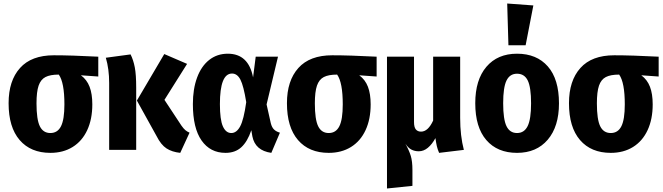

<svg xmlns="http://www.w3.org/2000/svg" viewBox="-20 -854 3780 1094"><path d="M540 -418 441 -425Q475 -400 490.5 -359.5Q506 -319 506 -259Q506 -175 477 -112.5Q448 -50 394 -16.5Q340 17 267 17Q155 17 92 -56Q29 -129 29 -266Q29 -394 94 -466.5Q159 -539 287 -539Q386 -539 540 -531ZM347 -259Q347 -384 315 -429Q266 -429 239 -415Q212 -401 200 -366Q188 -331 188 -265Q188 -173 207 -134.5Q226 -96 267 -96Q308 -96 327.5 -134.5Q347 -173 347 -259Z M917 -285 1014 -138Q1026 -121 1036 -112.5Q1046 -104 1060 -98L1007 17Q960 12 928.5 -8.5Q897 -29 872 -79L760 -281L916 -546L1046 -490ZM756 -354V0H602V-381Q602 -461 583 -525L724 -544Q740 -512 748 -470.5Q756 -429 756 -354Z M1422 -413 1437 -531H1564L1499 -259L1523 -152Q1529 -128 1541.5 -116Q1554 -104 1575 -98L1526 17Q1434 4 1418 -77L1412 -112Q1390 -47 1355 -15Q1320 17 1265 17Q1178 17 1128.5 -53.5Q1079 -124 1079 -261Q1079 -347 1103 -412Q1127 -477 1172 -512.5Q1217 -548 1278 -548Q1396 -548 1422 -413ZM1233 -261Q1233 -172 1250 -134Q1267 -96 1298 -96Q1328 -96 1348.5 -134Q1369 -172 1383 -272Q1368 -365 1350 -400Q1332 -435 1302 -435Q1233 -435 1233 -261Z M2126 -418 2027 -425Q2061 -400 2076.5 -359.5Q2092 -319 2092 -259Q2092 -175 2063 -112.5Q2034 -50 1980 -16.5Q1926 17 1853 17Q1741 17 1678 -56Q1615 -129 1615 -266Q1615 -394 1680 -466.5Q1745 -539 1873 -539Q1972 -539 2126 -531ZM1933 -259Q1933 -384 1901 -429Q1852 -429 1825 -415Q1798 -401 1786 -366Q1774 -331 1774 -265Q1774 -173 1793 -134.5Q1812 -96 1853 -96Q1894 -96 1913.5 -134.5Q1933 -173 1933 -259Z M2482 17Q2473 -4 2469 -21.5Q2465 -39 2461 -67Q2442 -32 2418 -12Q2394 8 2366 8Q2343 8 2324.5 -1.5Q2306 -11 2290 -35Q2311 3 2320.5 34Q2330 65 2330 115V205L2185 220V-531H2339V-159Q2339 -129 2349.5 -116.5Q2360 -104 2379 -104Q2419 -104 2448 -167V-531H2602V-182Q2602 -80 2623 0Z M3165 -265Q3165 -133 3101 -58Q3037 17 2926 17Q2814 17 2751 -56Q2688 -129 2688 -266Q2688 -399 2751.5 -473.5Q2815 -548 2926 -548Q3038 -548 3101.5 -475.5Q3165 -403 3165 -265ZM2847 -266Q2847 -174 2866 -135Q2885 -96 2926 -96Q2967 -96 2986.5 -135.5Q3006 -175 3006 -265Q3006 -357 2987 -395.5Q2968 -434 2926 -434Q2885 -434 2866 -395Q2847 -356 2847 -266ZM3019 -823 2975 -596H2877L2870 -834Z M3733 -418 3634 -425Q3668 -400 3683.5 -359.5Q3699 -319 3699 -259Q3699 -175 3670 -112.5Q3641 -50 3587 -16.5Q3533 17 3460 17Q3348 17 3285 -56Q3222 -129 3222 -266Q3222 -394 3287 -466.5Q3352 -539 3480 -539Q3579 -539 3733 -531ZM3540 -259Q3540 -384 3508 -429Q3459 -429 3432 -415Q3405 -401 3393 -366Q3381 -331 3381 -265Q3381 -173 3400 -134.5Q3419 -96 3460 -96Q3501 -96 3520.5 -134.5Q3540 -173 3540 -259Z"/></svg>

Font: Fira Sans Condensed
Style: Bold
Weight: 700
Width: 3
Designer: bBox Type GmbH & Carrois Corporate GbR & Edenspiekermann AG
Foundry: bBox Type GmbH & Carrois Corporate GbR & Edenspiekermann AG
Version: Version 4.301